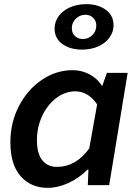

<svg xmlns="http://www.w3.org/2000/svg" viewBox="-20 -892 651 925"><path d="M30 -206Q30 -302 71.5 -381.5Q113 -461 182 -507.5Q251 -554 330 -554Q373 -554 411 -534Q449 -514 471 -479H473L495 -541H595L506 0H403L406 -75H402Q361 -34 310 -10.5Q259 13 210 13Q129 13 79.5 -43Q30 -99 30 -206ZM410 -177 448 -389Q405 -452 343 -452Q294 -452 251.5 -420Q209 -388 183.5 -334Q158 -280 158 -217Q158 -151 184 -119.5Q210 -88 254 -88Q346 -88 410 -177ZM243 -754Q243 -787 262.5 -814Q282 -841 317 -856.5Q352 -872 396 -872Q452 -872 489.5 -845Q527 -818 527 -770Q527 -738 507.5 -711Q488 -684 453.5 -668.5Q419 -653 375 -653Q318 -653 280.5 -680Q243 -707 243 -754ZM444 -769Q444 -791 429 -806Q414 -821 391 -821Q365 -821 345.5 -802Q326 -783 326 -756Q326 -733 341 -718.5Q356 -704 380 -704Q406 -704 425 -723Q444 -742 444 -769Z"/></svg>

Font: Nebula Sans Semibold
Style: Regular
Weight: 600
Italic angle: -9°
Designer: Paul D. Hunt for Adobe (as Source Sans)
Foundry: Nebula Entertainment & Broadcasting LLC
Version: Version 1.010